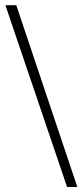

<svg xmlns="http://www.w3.org/2000/svg" viewBox="-20 -715 322 749"><path d="M241.7 14.6 1 -694.8H43.5L281.7 14.6Z"/></svg>

Font: GodaGr
Style: Regular
Weight: 400
Version: 1.0.0